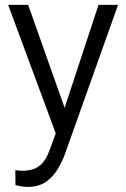

<svg xmlns="http://www.w3.org/2000/svg" viewBox="-20 -548 514 782"><path d="M94.7 -528.3 243.2 -108.9 381.3 -528.3H460.9L243.2 83Q233.9 107.9 216.6 138.4Q199.2 168.9 169.2 191.2Q139.2 213.4 90.8 213.4Q80.6 213.4 65.2 210.7Q49.8 208 43 206.1L42.5 145Q47.9 146 57.1 146.7Q66.4 147.5 69.8 147.5Q116.7 147.5 142.3 126.2Q168 105 184.6 56.6L207 -4.9L13.2 -528.3Z"/></svg>

Font: Vazirmatn RD FD Light
Style: Regular
Weight: 300
Designer: Saber Rastikerdar
Foundry: Saber Rastikerdar
Version: Version 33.003